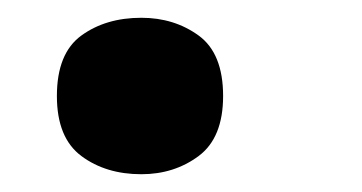

<svg xmlns="http://www.w3.org/2000/svg" viewBox="-20 -184 407 216"><path d="M44 -76Q44 -124 71.5 -144Q99 -164 139 -164Q176 -164 203.5 -144Q231 -124 231 -76Q231 -29 203.5 -8.5Q176 12 139 12Q99 12 71.5 -8.5Q44 -29 44 -76Z"/></svg>

Font: Noto Sans Thaana ExtraBold
Style: Regular
Weight: 800
Designer: David Williams
Foundry: Google Inc.
Version: Version 3.001; ttfautohint (v1.8.4.7-5d5b)